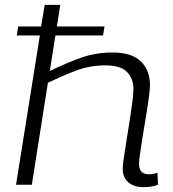

<svg xmlns="http://www.w3.org/2000/svg" viewBox="-20 -760 710 790"><path d="M552 -86Q552 -43 592 -43Q611 -43 628 -49L630 0Q616 6 599.5 8Q583 10 569 10Q532 10 508.5 -9.5Q485 -29 485 -67Q485 -80 489.5 -111Q494 -142 500.5 -182Q507 -222 513.5 -263.5Q520 -305 524.5 -339.5Q529 -374 529 -393Q529 -437 502.5 -464Q476 -491 414 -491Q351 -491 295.5 -470.5Q240 -450 177 -419L111 0H46L144 -614H49L55 -651H149L164 -740H228L214 -651H410L404 -614H208L185 -468Q251 -500 312 -522Q373 -544 443 -544Q522 -544 559.5 -507.5Q597 -471 597 -410Q597 -393 592.5 -359Q588 -325 581 -283.5Q574 -242 567.5 -201.5Q561 -161 556.5 -129.5Q552 -98 552 -86Z"/></svg>

Font: Georama Expanded Light
Style: Italic
Weight: 300
Width: 7
Italic angle: -9°
Designer: Jean-Baptiste Levee
Foundry: Production Type
Version: Version 1.000